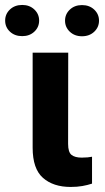

<svg xmlns="http://www.w3.org/2000/svg" viewBox="-62 -738 418 764"><path d="M67.9 -528.3H209.5L209 -165.5Q209 -132.3 222.7 -121.6Q236.3 -110.8 263.2 -110.8Q275.9 -110.8 286.4 -111.8Q296.9 -112.8 304.2 -114.3V-7.3Q286.6 -1.5 265.9 2.2Q245.1 5.9 219.2 5.9Q149.9 5.9 108.9 -30.3Q67.9 -66.4 67.9 -150.4ZM-41.5 -656.2Q-41.5 -682.1 -22.5 -700.2Q-3.4 -718.3 26.4 -718.3Q55.7 -718.3 74.7 -700.2Q93.7 -682.1 93.7 -656.2Q93.7 -629.9 74.7 -612.1Q55.7 -594.2 26.4 -594.2Q-3.4 -594.2 -22.5 -612.1Q-41.5 -629.9 -41.5 -656.2ZM196.8 -655.8Q196.8 -681.6 215.8 -699.7Q234.9 -717.8 264.2 -717.8Q293.9 -717.8 313 -699.7Q332 -681.6 332 -655.8Q332 -629.9 313 -611.8Q293.9 -593.7 264.2 -593.7Q234.9 -593.7 215.8 -611.8Q196.8 -629.9 196.8 -655.8Z"/></svg>

Font: RobotoDEMO
Style: Regular
Weight: 400
Designer: Christian Robertson
Foundry: Google
Version: Version 2.136